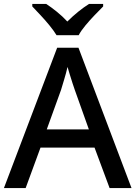

<svg xmlns="http://www.w3.org/2000/svg" viewBox="-20 -961 693 981"><path d="M540 0 463 -207H187L111 0H0L272 -717H381L652 0ZM362 -502Q358 -512 351 -534.5Q344 -557 336.5 -580.5Q329 -604 325 -619Q318 -588 307.5 -553.5Q297 -519 292 -502L219 -300H434ZM269 -781Q255 -804 233 -831Q211 -858 187 -883.5Q163 -909 145 -928V-941H216Q242 -924 270.5 -901Q299 -878 324 -851Q351 -878 379.5 -901Q408 -924 435 -941H507V-928Q488 -909 463.5 -883.5Q439 -858 416.5 -831Q394 -804 382 -781Z"/></svg>

Font: Noto Sans Tai Tham Medium
Style: Regular
Weight: 500
Designer: Monotype Design Team 2013. Revised by David WIlliams 2020
Foundry: Monotype Imaging Inc.
Version: Version 2.002; ttfautohint (v1.8.4.7-5d5b)